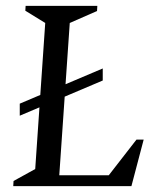

<svg xmlns="http://www.w3.org/2000/svg" viewBox="-20 -632 521 652"><path d="M47.1 -239.1V-280L328.9 -399.5V-358.6ZM25 0 26 -17.4 99.6 -58 133.6 -554 66 -595.6 67 -612H310.5L309.5 -594.6L216.9 -554L181.3 -36.9H349.4L443.5 -158H467.9L426.3 0Z"/></svg>

Font: Ancizar Serif Light
Style: Italic
Weight: 300
Italic angle: -4°
Designer: Cesar Puertas, Viviana Monsalve, Julian Moncada, Julian Prieto, Jose Castro, Felipe Aragon, Mariel Hernandez, Sara Alarc
Version: Version 8.100